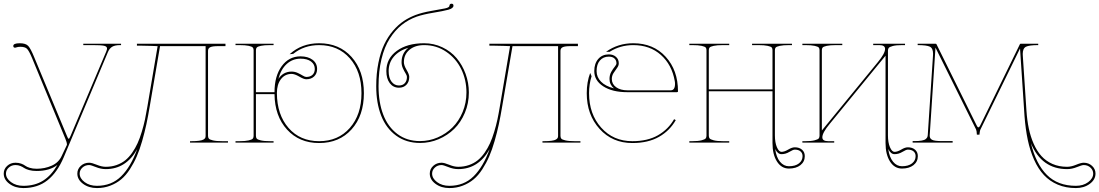

<svg xmlns="http://www.w3.org/2000/svg" viewBox="-67 -750 5783 1010"><path d="M234.9 117.7Q193.4 149.4 126 149.4Q102.5 149.4 85.4 144.5Q68.4 139.6 60.1 133.8Q51.8 127.9 40 123Q28.3 118.2 14.6 118.2Q-6.3 118.2 -21 131.6Q-35.6 145 -35.6 163.1Q-35.6 188 -9.3 207.8Q17.1 227.5 55.7 227.5Q116.2 227.5 159.7 200.2Q203.1 172.9 234.9 117.7ZM371.1 -520H569.8V-512.7H564.5Q538.1 -512.7 523.4 -504.2Q508.8 -495.6 500.5 -475.6L268.1 77.6Q234.4 157.2 182.9 198.2Q131.3 239.3 55.7 239.3Q12.7 239.3 -17.3 217Q-47.4 194.8 -47.4 163.1Q-47.4 139.2 -29.3 122.6Q-11.2 106 14.6 106Q31.2 106 44.4 110.8Q57.6 115.7 65.7 121.8Q73.7 127.9 89.4 132.8Q105 137.7 126 137.7Q168.9 137.7 205.3 121.3Q241.7 105 257.3 70.8L284.7 12.7Q285.2 11.7 285.2 8.8Q285.2 0.5 277.3 -19L101.6 -444.8Q85.4 -483.4 74.7 -493.7Q64 -503.9 39.6 -503.9Q27.8 -503.9 16.1 -500Q14.2 -499 12.7 -499Q2.9 -499 2.9 -508.3Q2.9 -522.5 37.1 -522.5Q68.4 -522.5 81.5 -508.3Q94.7 -494.1 113.3 -448.2L285.2 -34.7Q291 -20 294.4 -20Q297.9 -20 304.2 -35.2L491.7 -478.5Q496.1 -489.7 496.1 -494.6Q496.1 -505.9 480.2 -509.3Q464.4 -512.7 420.9 -512.7H371.1Z M654.8 34.2Q596.2 139.6 489.3 139.6Q463.9 139.6 437.5 128.9Q411.1 118.2 401.9 118.2Q380.9 118.2 366.5 131.6Q352.1 145 352.1 163.1Q352.1 188.5 378.2 208Q404.3 227.5 442.9 227.5Q519.5 227.5 570.3 177.5Q621.1 127.4 654.8 34.2ZM653.3 -520H1119.1V-507.3H1080.1Q1050.8 -507.3 1039.1 -501.7Q1027.3 -496.1 1027.3 -482.4V-35.2Q1027.3 -26.4 1031.5 -21Q1035.6 -15.6 1053 -11.5Q1070.3 -7.3 1102.5 -7.3H1132.3V0H932.6V-7.3H939.9Q964.4 -7.3 980.2 -9.5Q996.1 -11.7 1003.2 -15.9Q1010.3 -20 1012.5 -24.4Q1014.6 -28.8 1014.6 -35.2V-507.3H774.9L720.7 -190.4Q711.9 -137.7 702.9 -95.7Q693.8 -53.7 680.7 -7.8Q667.5 38.1 652.3 73Q637.2 107.9 616.2 140.4Q595.2 172.9 570.3 193.6Q545.4 214.4 512.9 226.8Q480.5 239.3 442.9 239.3Q399.9 239.3 369.9 217Q339.8 194.8 339.8 163.1Q339.8 139.2 357.9 122.6Q376 106 401.9 106Q416 106 441.9 116.7Q467.8 127.4 489.3 127.4Q520 127.4 546.1 118.2Q572.3 108.9 591.8 93.3Q611.3 77.6 628.2 53.5Q645 29.3 656.7 3.4Q668.5 -22.5 678.7 -56.4Q689 -90.3 695.6 -121.3Q702.1 -152.3 708.5 -190.4L762.2 -507.3H759.8Q757.8 -507.3 731.9 -508.5Q706.1 -509.8 672.4 -509.8H653.3Z M1397.5 -335Q1422.4 -373 1466.3 -373.5Q1483.4 -373.5 1498.8 -366.5Q1514.2 -359.4 1525.6 -352.3Q1537.1 -345.2 1543.9 -345.2Q1564.9 -345.2 1576.9 -356.4Q1588.9 -367.7 1588.9 -387.2Q1588.9 -411.6 1569.1 -426.5Q1549.3 -441.4 1513.2 -441.4Q1471.2 -440.9 1440.9 -413.1Q1410.6 -385.3 1397.5 -335ZM1389.6 -260.7Q1390.1 -146.5 1450.9 -76.9Q1511.7 -7.3 1611.8 -7.3Q1711.9 -7.3 1773.2 -76.9Q1834.5 -146.5 1834.5 -259.8Q1834.5 -373.5 1773.2 -443.1Q1711.9 -512.7 1611.8 -512.7Q1532.7 -512.7 1475.6 -466.8L1456.5 -464.8Q1519.5 -522.5 1611.8 -522.5Q1717.8 -522.5 1782.5 -450.2Q1847.2 -377.9 1847.2 -259.8Q1847.2 -141.6 1782.5 -69.6Q1717.8 2.4 1611.8 2.4Q1507.3 2.4 1442.9 -68.4Q1378.4 -139.2 1377 -254.9H1279.3V-35.2Q1279.3 -26.4 1283.4 -21Q1287.6 -15.6 1304.9 -11.5Q1322.3 -7.3 1354.5 -7.3H1372.1V0H1171.9V-7.3H1191.9Q1224.1 -7.3 1241.5 -11.5Q1258.8 -15.6 1262.9 -21Q1267.1 -26.4 1267.1 -35.2V-486.3Q1267.1 -495.1 1262.5 -500.2Q1257.8 -505.4 1240.7 -509Q1223.6 -512.7 1191.9 -512.7H1171.9V-520H1372.1V-512.7H1354.5Q1322.8 -512.7 1305.7 -509Q1288.6 -505.4 1283.9 -500.2Q1279.3 -495.1 1279.3 -486.3V-265.1H1377Q1377 -349.6 1414.6 -401.4Q1452.1 -453.1 1513.2 -453.6Q1553.2 -453.6 1577.1 -435.5Q1601.1 -417.5 1601.1 -387.2Q1601.1 -362.8 1585.4 -347.9Q1569.8 -333 1543.9 -333Q1531.2 -333 1507.1 -347.2Q1482.9 -361.3 1466.3 -361.3Q1431.2 -360.8 1410.4 -333Q1389.6 -305.2 1389.6 -260.7Z M2081.5 -499Q2031.7 -483.9 2004.6 -451.9Q1977.5 -419.9 1977.5 -376.5Q1977.5 -340.3 1992.7 -320.3Q2007.8 -300.3 2031.7 -300.3Q2051.3 -300.3 2062.5 -312.5Q2073.7 -324.7 2073.7 -345.7Q2073.7 -352.5 2066.7 -363.8Q2059.6 -375 2052.5 -390.4Q2045.4 -405.8 2045.4 -422.9Q2045.4 -470.2 2081.5 -499ZM2164.1 -522.5Q2215.3 -522.5 2260 -501.2Q2304.7 -480 2335 -444.1Q2365.2 -408.2 2382.3 -361.3Q2399.4 -314.5 2399.4 -263.2Q2399.4 -206.5 2378.4 -156.5Q2357.4 -106.4 2322.3 -72Q2287.1 -37.6 2240.5 -17.8Q2193.8 2 2143.1 2Q2069.8 2 2017.1 -36.4Q1964.4 -74.7 1938.2 -141.4Q1912.1 -208 1912.1 -296.4Q1912.1 -363.3 1923.6 -419.9Q1935.1 -476.6 1954.3 -516.8Q1973.6 -557.1 2000.7 -588.6Q2027.8 -620.1 2056.9 -639.4Q2085.9 -658.7 2119.6 -671.4Q2155.3 -684.6 2202.1 -692.6Q2249 -700.7 2273.2 -705.6Q2297.4 -710.4 2297.4 -720.2Q2297.4 -724.6 2300.3 -727.5Q2303.2 -730.5 2308.1 -730.5Q2318.4 -730.5 2318.4 -720.2Q2318.4 -706.1 2291 -698.7Q2263.7 -691.4 2211.7 -682.9Q2159.7 -674.3 2125.5 -662.6Q2081.5 -647 2046.1 -618.7Q2010.7 -590.3 1982.9 -546.6Q1955.1 -502.9 1939.7 -439.2Q1924.3 -375.5 1924.3 -296.4Q1924.3 -211.4 1949 -147Q1973.6 -82.5 2023.4 -45.2Q2073.2 -7.8 2142.6 -7.8Q2190.9 -7.8 2235.4 -27.1Q2279.8 -46.4 2313.2 -79.6Q2346.7 -112.8 2366.7 -160.9Q2386.7 -209 2386.7 -263.7Q2386.7 -329.6 2359.4 -386Q2332 -442.4 2280.5 -477.5Q2229 -512.7 2164.1 -512.7Q2116.2 -512.7 2086.9 -488Q2057.6 -463.4 2057.6 -422.9Q2057.6 -406.2 2071.8 -382.3Q2085.9 -358.4 2085.9 -345.7Q2085.9 -319.8 2071 -304.2Q2056.2 -288.6 2031.7 -288.6Q2001.5 -288.6 1983.4 -312.5Q1965.3 -336.4 1965.3 -376.5Q1965.3 -441.9 2020 -482.2Q2074.7 -522.5 2164.1 -522.5Z M2508.8 34.2Q2450.2 139.6 2343.3 139.6Q2317.9 139.6 2291.5 128.9Q2265.1 118.2 2255.9 118.2Q2234.9 118.2 2220.5 131.6Q2206.1 145 2206.1 163.1Q2206.1 188.5 2232.2 208Q2258.3 227.5 2296.9 227.5Q2373.5 227.5 2424.3 177.5Q2475.1 127.4 2508.8 34.2ZM2507.3 -520H2973.1V-507.3H2934.1Q2904.8 -507.3 2893.1 -501.7Q2881.3 -496.1 2881.3 -482.4V-35.2Q2881.3 -26.4 2885.5 -21Q2889.6 -15.6 2907 -11.5Q2924.3 -7.3 2956.5 -7.3H2986.3V0H2786.6V-7.3H2793.9Q2818.4 -7.3 2834.2 -9.5Q2850.1 -11.7 2857.2 -15.9Q2864.3 -20 2866.5 -24.4Q2868.7 -28.8 2868.7 -35.2V-507.3H2628.9L2574.7 -190.4Q2565.9 -137.7 2556.9 -95.7Q2547.9 -53.7 2534.7 -7.8Q2521.5 38.1 2506.3 73Q2491.2 107.9 2470.2 140.4Q2449.2 172.9 2424.3 193.6Q2399.4 214.4 2366.9 226.8Q2334.5 239.3 2296.9 239.3Q2253.9 239.3 2223.9 217Q2193.8 194.8 2193.8 163.1Q2193.8 139.2 2211.9 122.6Q2230 106 2255.9 106Q2270 106 2295.9 116.7Q2321.8 127.4 2343.3 127.4Q2374 127.4 2400.1 118.2Q2426.3 108.9 2445.8 93.3Q2465.3 77.6 2482.2 53.5Q2499 29.3 2510.7 3.4Q2522.5 -22.5 2532.7 -56.4Q2543 -90.3 2549.6 -121.3Q2556.2 -152.3 2562.5 -190.4L2616.2 -507.3H2613.8Q2611.8 -507.3 2585.9 -508.5Q2560.1 -509.8 2526.4 -509.8H2507.3Z M3162.6 -285.2Q3139.2 -304.7 3139.2 -334.5Q3139.2 -355.5 3148.4 -371.8Q3157.7 -388.2 3166.7 -398.9Q3175.8 -409.7 3175.8 -417Q3175.8 -432.6 3165.3 -442.4Q3154.8 -452.1 3135.7 -452.1Q3106.4 -452.1 3088.9 -431.9Q3071.3 -411.6 3071.3 -376Q3071.3 -344.2 3094.7 -320.3Q3118.2 -296.4 3162.6 -285.2ZM3264.2 -522.5Q3370.1 -522.5 3434.8 -451.4Q3499.5 -380.4 3499.5 -270Q3499.5 -265.1 3494.1 -265.1H3232.4Q3154.3 -265.1 3106.7 -295.7Q3059.1 -326.2 3059.1 -376Q3059.1 -416 3080.1 -439.9Q3101.1 -463.9 3135.7 -463.9Q3158.7 -463.9 3173.3 -450.9Q3188 -438 3188 -417Q3188 -404.3 3178.7 -392.1Q3169.4 -379.9 3160.4 -365.7Q3151.4 -351.6 3151.4 -334.5Q3151.4 -307.6 3174.1 -291.3Q3196.8 -274.9 3233.9 -274.9H3461.4Q3483.9 -274.9 3483.9 -309.1Q3483.9 -317.4 3482.4 -324.2Q3467.3 -409.7 3409.4 -461.2Q3351.6 -512.7 3264.2 -512.7Q3195.8 -512.7 3140.1 -477.5H3121.1Q3183.6 -522.5 3264.2 -522.5ZM3037.6 -366.2 3044.9 -349.1Q3031.7 -306.6 3031.7 -259.8Q3031.7 -149.9 3095.5 -78.6Q3159.2 -7.3 3259.3 -7.3Q3339.8 -7.3 3394.3 -38.6Q3448.7 -69.8 3479 -123L3487.8 -118.2Q3456.5 -62.5 3399.4 -30Q3342.3 2.4 3259.3 2.4Q3154.3 2.4 3086.9 -72Q3019.5 -146.5 3019.5 -259.8Q3019.5 -318.4 3037.6 -366.2Z M4010.7 33.7Q4016.6 77.1 4036.1 100.8Q4055.7 124.5 4083 124.5Q4116.7 124.5 4135.7 109.6Q4154.8 94.7 4154.8 71.3Q4154.8 55.7 4144 46.4Q4133.3 37.1 4113.8 37.1Q4105 37.1 4085.2 49.1Q4065.4 61 4043.9 61Q4023.9 61 4010.7 33.7ZM3559.1 -520H3769V-512.7H3736.8Q3704.6 -512.7 3687.3 -508.8Q3669.9 -504.9 3665.8 -500Q3661.6 -495.1 3661.6 -486.3V-279.8H3996.6V-486.3Q3996.6 -495.1 3992.7 -500Q3988.8 -504.9 3971.4 -508.8Q3954.1 -512.7 3921.9 -512.7H3889.2V-520H4099.1V-512.7H4084.5Q4052.2 -512.7 4034.9 -508.8Q4017.6 -504.9 4013.4 -500Q4009.3 -495.1 4009.3 -486.3V-38.1Q4009.3 0 4019.8 24.4Q4030.3 48.8 4043.9 48.8Q4059.1 48.8 4079.1 36.9Q4099.1 24.9 4113.8 24.9Q4137.7 24.9 4152.1 37.6Q4166.5 50.3 4166.5 71.3Q4166.5 100.6 4143.6 118.7Q4120.6 136.7 4083 136.7Q4043.9 136.7 4020.3 99.9Q3996.6 63 3996.6 2.4V-270H3661.6V-36.1Q3661.6 -27.3 3665.8 -22Q3669.9 -16.6 3687.3 -12Q3704.6 -7.3 3736.8 -7.3H3769V0H3559.1V-7.3H3574.2Q3606.4 -7.3 3623.8 -12Q3641.1 -16.6 3645.3 -22Q3649.4 -27.3 3649.4 -36.1V-486.3Q3649.4 -495.1 3645.3 -500Q3641.1 -504.9 3623.8 -508.8Q3606.4 -512.7 3574.2 -512.7H3559.1Z M4605.5 33.7Q4611.3 77.1 4630.9 100.8Q4650.4 124.5 4677.7 124.5Q4711.4 124.5 4730.5 109.6Q4749.5 94.7 4749.5 71.3Q4749.5 55.7 4738.8 46.4Q4728 37.1 4708.5 37.1Q4699.7 37.1 4679.9 49.1Q4660.2 61 4638.7 61Q4618.7 61 4605.5 33.7ZM4153.8 -520H4363.8V-512.7H4331.5Q4299.3 -512.7 4282 -508.8Q4264.6 -504.9 4260.5 -500Q4256.3 -495.1 4256.3 -486.3V-63.5L4550.3 -422.4Q4588.9 -468.8 4588.9 -492.7Q4588.9 -512.7 4558.6 -512.7H4526.4V-520H4693.8V-512.7H4679.2Q4647 -512.7 4629.6 -508.1Q4612.3 -503.4 4608.2 -498Q4604 -492.7 4604 -483.9V-38.1Q4604 0 4614.5 24.4Q4625 48.8 4638.7 48.8Q4653.8 48.8 4673.8 36.9Q4693.8 24.9 4708.5 24.9Q4732.4 24.9 4746.8 37.6Q4761.2 50.3 4761.2 71.3Q4761.2 100.6 4738.3 118.7Q4715.3 136.7 4677.7 136.7Q4638.7 136.7 4615 99.9Q4591.3 63 4591.3 2.4V-457L4297.4 -98.1Q4258.8 -51.8 4258.8 -27.8Q4258.8 -7.3 4289.6 -7.3H4321.3V0H4153.8V-7.3H4168.9Q4201.2 -7.3 4218.5 -12Q4235.8 -16.6 4240 -22Q4244.1 -27.3 4244.1 -36.1V-486.3Q4244.1 -495.1 4240 -500Q4235.8 -504.9 4218.5 -508.8Q4201.2 -512.7 4168.9 -512.7H4153.8Z M5356 3.4Q5382.8 112.8 5440.2 170.2Q5497.6 227.5 5592.8 227.5Q5631.3 227.5 5657.5 208Q5683.6 188.5 5683.6 163.1Q5683.6 145 5669.2 131.6Q5654.8 118.2 5633.8 118.2Q5624.5 118.2 5598.1 128.9Q5571.8 139.6 5546.4 139.6Q5412.6 139.6 5356 3.4ZM4760.3 -520H4854.5Q4857.9 -520 4859.4 -517.1L5070.3 -90.8Q5075.2 -80.1 5079.6 -80.1Q5085 -80.1 5089.8 -90.8L5297.9 -517.1Q5299.3 -520 5302.2 -520H5394.5V-512.7Q5347.2 -512.7 5330.1 -504.2Q5313 -495.6 5313 -466.3L5313.5 -455.1L5332.5 -168.5Q5335.9 -117.2 5345 -74.2Q5354 -31.2 5370.8 6.8Q5387.7 44.9 5411.4 71Q5435.1 97.2 5469.2 112.3Q5503.4 127.4 5546.4 127.4Q5567.9 127.4 5593.8 116.7Q5619.6 106 5633.8 106Q5659.7 106 5677.7 122.6Q5695.8 139.2 5695.8 163.1Q5695.8 194.8 5665.8 217Q5635.7 239.3 5592.8 239.3Q5539.6 239.3 5497.1 221.2Q5454.6 203.1 5424.6 170.9Q5394.5 138.7 5373 90.8Q5351.6 43 5339.6 -13.7Q5327.6 -70.3 5322.3 -140.1L5298.8 -495.1L5090.8 -69.3Q5088.9 -65.9 5087.6 -58.8Q5086.4 -51.8 5085.9 -46.9L5085.4 -41.5H5071.8Q5070.8 -62.5 5067.4 -69.3L4854 -499.5L4823.7 -39.6V-34.7Q4823.7 -21.5 4836.2 -14.6Q4848.6 -7.8 4888.2 -7.8H4944.3V0H4733.9V-7.8H4744.6Q4767.1 -7.8 4781.7 -10.5Q4796.4 -13.2 4802.7 -18.6Q4809.1 -23.9 4811 -28.6Q4813 -33.2 4813.5 -40.5L4840.8 -455.6Q4841.3 -463.4 4841.3 -466.8Q4841.3 -496.1 4824.5 -504.4Q4807.6 -512.7 4760.3 -512.7Z"/></svg>

Font: ZnikomitNo24
Style: Thin
Weight: 300
Designer: gluk
Foundry: gluk
Version: Version 0.55